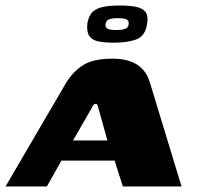

<svg xmlns="http://www.w3.org/2000/svg" viewBox="-51 -677 714 697"><path d="M-31 0 190 -378Q215 -418 251.5 -441Q288 -464 357 -464Q413 -464 446.5 -442.5Q480 -421 493 -378L608 0H395L365 -94H172L119 0ZM214 -167H339L306 -285Q305 -290 303 -295Q301 -300 296 -300Q291 -300 287.5 -295Q284 -290 282 -285ZM363 -522Q330 -522 307 -526.5Q284 -531 273.5 -546Q263 -561 266 -591Q271 -621 286 -634.5Q301 -648 326 -652.5Q351 -657 383 -657Q417 -657 441 -652.5Q465 -648 476.5 -634.5Q488 -621 483 -591Q477 -547 445 -534.5Q413 -522 363 -522ZM371 -568Q392 -568 403.5 -572.5Q415 -577 416 -589Q418 -602 408.5 -606.5Q399 -611 377 -611Q355 -611 344.5 -606.5Q334 -602 332 -589Q331 -577 340 -572.5Q349 -568 371 -568Z"/></svg>

Font: Genos Thin ExtraBold
Style: Italic
Weight: 800
Italic angle: -8°
Version: Version 1.010